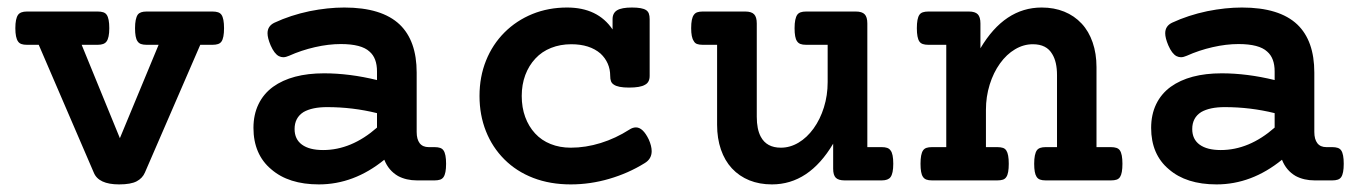

<svg xmlns="http://www.w3.org/2000/svg" viewBox="-20 -482 3638 513"><path d="M51.8 -362.3Q43 -362.3 37.4 -364.3Q31.7 -366.2 28.3 -371.1Q21 -381.3 21 -406.7Q21 -432.1 28.3 -442.4Q34.7 -451.2 51.8 -451.2H241.2Q250 -451.2 255.9 -449.2Q261.7 -447.3 265.1 -442.4Q272 -432.6 272 -406.7Q272 -380.9 264.6 -371.1Q258.3 -362.3 241.2 -362.3H198.2L300.3 -112.8L403.8 -362.3H371.6Q362.3 -362.3 356.4 -364.5Q350.6 -366.7 347.2 -372.1Q340.8 -381.3 340.8 -406.7Q340.8 -432.1 348.1 -442.9Q351.6 -447.3 357.2 -449.2Q362.8 -451.2 371.6 -451.2H547.9Q556.6 -451.2 562.5 -449.2Q568.4 -447.3 571.8 -442.4Q578.6 -432.6 578.6 -406.7Q578.6 -380.9 571.8 -371.1Q568.4 -366.2 562.5 -364.3Q556.6 -362.3 547.9 -362.3H515.1L367.2 -21Q360.8 -5.9 345.2 2.4Q329.6 10.7 298.3 10.7Q243.2 10.7 230.5 -21L83.5 -362.3Z M1141.1 -88.9Q1149.9 -88.9 1155.8 -86.9Q1161.6 -85 1165 -80.1Q1171.9 -70.3 1171.9 -44.4Q1171.9 -18.6 1165 -8.8Q1161.6 -3.9 1155.8 -2Q1149.9 0 1141.1 0H1094.2Q1065.4 0 1043.5 -11.7Q1018.1 -26.4 1006.8 -55.2Q925.8 10.7 832 10.7Q751 10.7 704.6 -29.8Q681.2 -49.3 669.2 -77.1Q657.2 -105 657.2 -140.1Q657.2 -175.8 670.7 -203.6Q684.1 -231.4 709.5 -250Q759.8 -286.1 845.7 -286.1Q913.6 -286.1 987.3 -268.1V-291Q987.3 -327.1 967.3 -344.2Q945.8 -364.3 890.6 -364.3Q857.9 -364.3 821.5 -356Q785.2 -347.7 752.4 -333Q743.7 -329.1 736.8 -329.1Q731 -329.1 725.1 -332Q712.9 -338.4 703.1 -360.8Q694.8 -380.4 694.8 -393.1Q694.8 -412.6 713.4 -421.4Q756.3 -441.4 807.1 -452.1Q856 -461.9 899.9 -461.9Q1000 -461.9 1047.9 -416.5Q1093.3 -373 1093.3 -288.1V-129.4Q1093.3 -109.9 1101.3 -99.4Q1109.4 -88.9 1125.5 -88.9ZM987.3 -179.7Q922.4 -195.8 854 -195.8Q814 -195.8 791 -182.6Q767.1 -167.5 767.1 -137.2Q767.1 -109.9 786.9 -95.5Q806.6 -81.1 843.3 -81.1Q918.9 -81.1 987.3 -141.1Z M1584.5 -338.9Q1555.7 -363.8 1506.3 -363.8Q1477.1 -363.8 1452.4 -354Q1427.7 -344.2 1410.6 -325.7Q1393.1 -307.1 1383.5 -281.5Q1374 -255.9 1374 -225.6Q1374 -194.8 1383.3 -169.4Q1392.6 -144 1409.7 -125.5Q1426.8 -106.9 1451.2 -97.2Q1475.6 -87.4 1504.9 -87.4Q1544.9 -87.4 1585 -99.9Q1625 -112.3 1661.6 -135.7Q1670.4 -141.6 1679.2 -141.6Q1697.8 -141.6 1713.4 -109.4Q1721.2 -91.8 1721.2 -78.1Q1721.2 -57.1 1702.1 -45.9Q1658.7 -19 1607.9 -4.2Q1557.1 10.7 1504.9 10.7Q1449.7 10.7 1404.8 -6.6Q1359.9 -23.9 1327.6 -56.2Q1295.4 -88.4 1278.3 -131.6Q1261.2 -174.8 1261.2 -225.6Q1261.2 -276.9 1278.6 -320.1Q1295.9 -363.3 1328.1 -395.5Q1359.9 -427.2 1402.6 -444.6Q1445.3 -461.9 1495.1 -461.9Q1577.1 -461.9 1616.7 -403.3V-430.7Q1616.7 -447.3 1628.9 -454.6Q1641.1 -461.9 1668.5 -461.9Q1695.8 -461.9 1706.1 -455.1Q1711.4 -451.7 1713.6 -445.8Q1715.8 -439.9 1715.8 -430.7V-279.3Q1715.8 -261.7 1703.1 -255.4Q1690.9 -248 1660.6 -248Q1631.3 -248 1620.1 -255.9Q1614.7 -259.3 1612.5 -264.9Q1610.4 -270.5 1610.4 -279.3Q1610.4 -296.9 1603.8 -312Q1597.2 -327.1 1584.5 -338.9Z M1857.4 -362.3Q1848.1 -362.3 1842.3 -364.5Q1836.4 -366.7 1833.5 -372.6Q1826.7 -382.3 1826.7 -406.7Q1826.7 -433.1 1834 -442.4Q1837.4 -447.3 1843 -449.2Q1848.6 -451.2 1857.4 -451.2H1971.2Q1987.8 -451.2 1994.9 -443.8Q2002 -436.5 2002 -419.4V-169.9Q2002 -136.7 2012.7 -116.7Q2028.3 -87.4 2066.4 -87.4Q2090.8 -87.4 2113.5 -100.8Q2136.2 -114.3 2153.8 -138.7Q2171.4 -163.1 2181.4 -195.1Q2191.4 -227.1 2191.4 -262.7V-362.3H2133.8Q2124.5 -362.3 2118.7 -364.5Q2112.8 -366.7 2109.4 -372.1Q2103 -381.3 2103 -406.7Q2103 -432.6 2110.4 -442.9Q2113.8 -447.3 2119.4 -449.2Q2125 -451.2 2133.8 -451.2H2266.6Q2283.2 -451.2 2290.3 -443.8Q2297.4 -436.5 2297.4 -419.4V-88.9H2335.9Q2344.7 -88.9 2350.3 -86.9Q2356 -85 2359.4 -80.1Q2366.7 -71.3 2366.7 -44.4Q2366.7 -18.6 2359.4 -8.8Q2353 0 2335.9 0H2236.8Q2220.2 0 2213.1 -7.1Q2206.1 -14.2 2206.1 -31.2V-98.1Q2141.6 10.7 2042.5 10.7Q2009.3 10.7 1982.2 -0.2Q1955.1 -11.2 1935.5 -32.2Q1916.5 -52.7 1906.2 -82.5Q1896 -112.3 1896 -148.4V-362.3Z M2508.3 -362.3H2460.4Q2451.7 -362.3 2445.8 -364.3Q2439.9 -366.2 2436.5 -371.1Q2429.7 -380.9 2429.7 -406.7Q2429.7 -432.6 2436.5 -442.4Q2439.9 -447.3 2445.8 -449.2Q2451.7 -451.2 2460.4 -451.2H2568.8Q2585.4 -451.2 2592.5 -443.8Q2599.6 -436.5 2599.6 -419.4V-353Q2664.1 -461.9 2763.2 -461.9Q2796.4 -461.9 2823.5 -450.9Q2850.6 -439.9 2870.1 -418.9Q2889.2 -398.4 2899.4 -368.7Q2909.7 -338.9 2909.7 -302.7V-88.9H2948.2Q2957 -88.9 2962.9 -86.9Q2968.8 -85 2972.2 -80.1Q2979 -70.3 2979 -44.4Q2979 -19 2972.7 -9.3Q2969.2 -3.9 2963.4 -2Q2957.5 0 2948.2 0H2773.9Q2764.6 0 2758.8 -2.2Q2752.9 -4.4 2749.5 -9.8Q2743.2 -19.5 2743.2 -44.4Q2743.2 -70.3 2750.5 -80.6Q2753.9 -85 2759.5 -86.9Q2765.1 -88.9 2773.9 -88.9H2804.2V-281.2Q2804.2 -316.9 2791.5 -337.4Q2776.4 -363.8 2739.7 -363.8Q2714.8 -363.8 2692.1 -350.3Q2669.4 -336.9 2651.9 -312.5Q2634.3 -288.1 2624.3 -255.9Q2614.3 -223.6 2614.3 -188.5V-88.9H2644.5Q2653.8 -88.9 2659.7 -86.9Q2665.5 -85 2668.9 -79.6Q2675.3 -69.8 2675.3 -44.4Q2675.3 -18.6 2668.9 -9.3Q2665.5 -3.9 2659.7 -2Q2653.8 0 2644.5 0H2470.2Q2460.9 0 2455.1 -2.2Q2449.2 -4.4 2445.8 -9.8Q2439.5 -19 2439.5 -44.4Q2439.5 -70.3 2446.3 -80.1Q2449.7 -85 2455.3 -86.9Q2460.9 -88.9 2470.2 -88.9H2508.3Z M3539.6 -88.9Q3548.3 -88.9 3554.2 -86.9Q3560.1 -85 3563.5 -80.1Q3570.3 -70.3 3570.3 -44.4Q3570.3 -18.6 3563.5 -8.8Q3560.1 -3.9 3554.2 -2Q3548.3 0 3539.6 0H3492.7Q3463.9 0 3441.9 -11.7Q3416.5 -26.4 3405.3 -55.2Q3324.2 10.7 3230.5 10.7Q3149.4 10.7 3103 -29.8Q3079.6 -49.3 3067.6 -77.1Q3055.7 -105 3055.7 -140.1Q3055.7 -175.8 3069.1 -203.6Q3082.5 -231.4 3107.9 -250Q3158.2 -286.1 3244.1 -286.1Q3312 -286.1 3385.7 -268.1V-291Q3385.7 -327.1 3365.7 -344.2Q3344.2 -364.3 3289.1 -364.3Q3256.3 -364.3 3220 -356Q3183.6 -347.7 3150.9 -333Q3142.1 -329.1 3135.3 -329.1Q3129.4 -329.1 3123.5 -332Q3111.3 -338.4 3101.6 -360.8Q3093.3 -380.4 3093.3 -393.1Q3093.3 -412.6 3111.8 -421.4Q3154.8 -441.4 3205.6 -452.1Q3254.4 -461.9 3298.3 -461.9Q3398.4 -461.9 3446.3 -416.5Q3491.7 -373 3491.7 -288.1V-129.4Q3491.7 -109.9 3499.8 -99.4Q3507.8 -88.9 3523.9 -88.9ZM3385.7 -179.7Q3320.8 -195.8 3252.4 -195.8Q3212.4 -195.8 3189.5 -182.6Q3165.5 -167.5 3165.5 -137.2Q3165.5 -109.9 3185.3 -95.5Q3205.1 -81.1 3241.7 -81.1Q3317.4 -81.1 3385.7 -141.1Z"/></svg>

Font: Courier Prime SemiBold
Style: Regular
Weight: 600
Designer: Alan Dague-Greene
Foundry: Quote-Unquote Apps
Version: Version 1.202